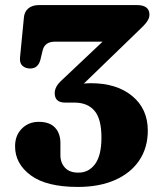

<svg xmlns="http://www.w3.org/2000/svg" viewBox="-20 -720 632 758"><path d="M563.5 -204.5Q563.5 -137 530 -87Q496.5 -37 434.5 -9.5Q372.5 18 287.5 18Q163.5 18 101.5 -27.8Q39.5 -73.5 39.5 -142.5Q39.5 -185.5 66.2 -212.2Q93 -239 133 -239Q176 -239 197.2 -216.2Q218.5 -193.5 218.5 -155V-107.5Q218.5 -77 237 -57.5Q255.5 -38 290 -38.5Q330.5 -38.5 355.5 -72.5Q380.5 -106.5 380.5 -177Q380.5 -250.5 353 -282.8Q325.5 -315 273.5 -315H237Q196 -315 196 -352.5Q196 -378 223 -402.5L385 -555.5H197Q157 -555.5 148.5 -521.5L139.5 -484Q135.5 -468.5 125.8 -459Q116 -449.5 98 -449.5Q80 -450 68.5 -460.5Q57 -471 59 -492.5L74.5 -652Q76.5 -674 92 -687Q107.5 -700 134.5 -700H520Q570 -700 570 -662Q570 -648.5 560.2 -634.5Q550.5 -620.5 526.5 -598.5L311 -390Q324.5 -391.5 339 -391.5Q441 -391.5 502.2 -340.8Q563.5 -290 563.5 -204.5Z"/></svg>

Font: Fraunces 9pt S050
Style: Bold
Weight: 700
Version: Version 1.000; ttfautohint (v1.8.3)